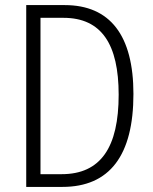

<svg xmlns="http://www.w3.org/2000/svg" viewBox="-20 -734 599 754"><path d="M504 -365C504 -594 413 -714 234 -714H83V0H225C411 0 504 -124 504 -365ZM446 -362C446 -156 376 -50 222 -50H139V-664H229C379 -664 446 -560 446 -362Z"/></svg>

Font: Noto Sans Arabic Cond Light
Style: Regular
Weight: 300
Width: 3
Designer: Monotype Design Team, Nadine Chahine, Nizar Qandah and Khaled Hosny
Foundry: Monotype Imaging Inc.
Version: Version 2.012